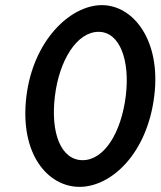

<svg xmlns="http://www.w3.org/2000/svg" viewBox="-20 -725 626 748"><path d="M194 -351C211 -491 280 -601 364 -601C447 -601 487 -490 470 -351C452 -206 385 -101 302 -101C218 -101 176 -206 194 -351ZM83 -351C55 -124 167 3 290 3C412 3 553 -124 581 -351C608 -568 499 -705 377 -705C254 -705 110 -568 83 -351Z"/></svg>

Font: Bluebird
Style: LiNrwObl
Weight: 300
Designer: Jasper
Foundry: Cannot Into Space Fonts
Version: Version 0.98